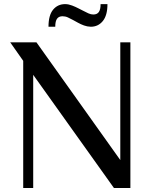

<svg xmlns="http://www.w3.org/2000/svg" viewBox="-20 -937 731 957"><path d="M629.9 0H547.9L145.5 -564V0H95.7V-633.8L30.8 -726.1H161.6L579.6 -139.2V-726.1H629.9ZM344.7 -836.9Q330.6 -844.7 318.1 -850.3Q305.7 -856 291.5 -856Q273.4 -856 264.4 -843.8Q255.4 -831.5 255.4 -803.7H221.7Q221.7 -860.8 244.6 -888.7Q267.6 -916.5 304.7 -916.5Q313.5 -916.5 322.3 -914.6Q331.1 -912.6 339.6 -909.4Q348.1 -906.2 356 -902.6Q363.8 -898.9 370.6 -895.5L393.6 -883.8Q408.2 -876 420.7 -870.4Q433.1 -864.7 445.3 -864.7Q463.9 -864.7 472.7 -877.2Q481.4 -889.6 481.4 -916.5H515.6Q515.6 -860.4 492.4 -832Q469.2 -803.7 432.6 -803.7Q414.6 -804.2 398.7 -810.1Q382.8 -815.9 368.7 -823.7Z"/></svg>

Font: Federov2
Style: Regular
Weight: 400
Designer: Olexa M. Volochay | Cyreal.org
Foundry: Olexa M. Volochay | Cyreal.org
Version: Version 1.000